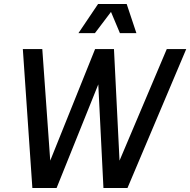

<svg xmlns="http://www.w3.org/2000/svg" viewBox="-20 -947 958 967"><path d="M143 0H265L475 -522L501 0H622L918 -700H820L582 -138L554 -700H459L233 -138L193 -700H95ZM375 -780H458L539 -887L584 -780H667L618 -927H474Z"/></svg>

Font: Uncut Sans Medium
Style: Italic
Weight: 500
Italic angle: -10°
Designer: Kasper Nordkvist
Foundry: Uncut Type
Version: Version 1.111;FEAKit 1.0